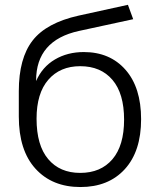

<svg xmlns="http://www.w3.org/2000/svg" viewBox="-20 -753 653 782"><path d="M307.6 8.8Q192.4 8.8 124.5 -65.9Q56.6 -140.6 56.6 -278.3V-381.8Q56.6 -515.6 112.8 -587.9Q168.9 -660.2 300.8 -689.5L501 -733.4L522.5 -674.8L301.8 -627Q127 -588.9 127 -424.8V-422.9Q152.3 -480.5 203.6 -510.7Q254.9 -541 321.3 -541Q427.7 -541 491.2 -468.8Q554.7 -396.5 554.7 -267.6Q554.7 -136.7 488.3 -64Q421.9 8.8 307.6 8.8ZM128.9 -269.5Q128.9 -161.1 176.3 -105Q223.6 -48.8 306.6 -48.8Q390.6 -48.8 438 -104.5Q485.4 -160.2 485.4 -265.6Q485.4 -372.1 438 -427.7Q390.6 -483.4 306.6 -483.4Q224.6 -483.4 176.8 -428.2Q128.9 -373 128.9 -269.5Z"/></svg>

Font: Min Sans Light
Style: Regular
Weight: 300
Designer: Jinseong-Kim, NotoSansCJK, Nunito
Foundry: Jinseong-Kim
Version: Version 1.400;Glyphs 3.1.2 (3151)